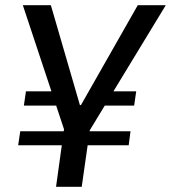

<svg xmlns="http://www.w3.org/2000/svg" viewBox="-20 -720 659 740"><path d="M58 -214H483L476 -160H50ZM80 -368H216L209 -313H72ZM367 -368H505L497 -313H359ZM68 -700H176L288 -315H292L511 -700H619L326 -218H228ZM233 -267H333L295 0H196Z"/></svg>

Font: Pathway Extreme 28pt Medium
Style: Italic
Weight: 500
Italic angle: -8°
Designer: Eduardo Rodriguez Tunni
Foundry: Eduardo Rodriguez Tunni
Version: Version 1.001;gftools[0.9.26]